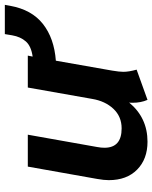

<svg xmlns="http://www.w3.org/2000/svg" viewBox="62 -682 630 794"><g transform="rotate(-90 377.0 -285.0)"><path d="M754 -580 750 -558Q734 -469 675 -422.5Q616 -376 523 -369L482 -136Q477 -106 477 -90Q477 -67 486 -35L361 10Q349 -17 349 -52Q349 -62 350 -66Q287 10 188 10Q116 10 72.5 -33Q29 -76 29 -150Q29 -170 34 -198L85 -485H217L166 -198Q163 -182 163 -168Q163 -97 243 -97Q292 -97 324 -131Q356 -165 365 -219L412 -485H544L540 -465Q583 -471 602.5 -493Q622 -515 628 -550L633 -580Z"/></g></svg>

Font: Niramit
Style: Bold Italic
Weight: 700
Italic angle: -10°
Designer: Katatrad Aksorn Co.,Ltd.
Foundry: Cadson Demak Co.,Ltd.
Version: Version 1.001; ttfautohint (v1.6)